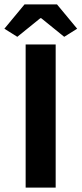

<svg xmlns="http://www.w3.org/2000/svg" viewBox="-38 -856 372 876"><path d="M41 -688 -18 -725 74 -836H222L314 -725L255 -688L150 -773H146ZM79 0V-653H216V0Z"/></svg>

Font: Assistant
Style: Bold
Weight: 700
Designer: Hebrew By Ben Nathan, Latin by Paul Hunt
Version: Version 2.001;PS 002.001;hotconv 1.0.88;makeotf.lib2.5.64775